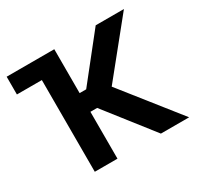

<svg xmlns="http://www.w3.org/2000/svg" viewBox="-149 -891 1114 1074"><g transform="rotate(-30 407.5 -353.5)"><path d="M293.3 -592.3H12V-707H293.3ZM363.1 -302.7H319.6V0H173.1V-707H319.6V-423.5H362L587.1 -707H769.4L493.1 -365.1L782.5 0H600.2Z"/></g></svg>

Font: WEMIX Pretendard Variable
Style: Regular
Weight: 400
Designer: Base glyphs from Inter by Rasmus Andersson; Hangeul glyphs from Noto Sans CJK(Source Han Sans) by Jang Soo-young and Kan
Foundry: Kil Hyung-jin
Version: Version 1.000;Glyphs 3.2 (3208)